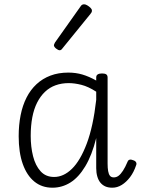

<svg xmlns="http://www.w3.org/2000/svg" viewBox="-20 -857 659 894"><path d="M224 17Q175 17 140 -11.5Q105 -40 86 -93.5Q67 -147 67 -223Q67 -275 76 -320.5Q85 -366 103.5 -402.5Q122 -439 150 -465Q178 -491 215 -505Q252 -519 298 -519Q333 -519 363.5 -510Q394 -501 428 -482V-497Q428 -506 435 -510.5Q442 -515 455 -515Q469 -515 475 -510.5Q481 -506 481 -496V-95Q481 -75 483.5 -60.5Q486 -46 492 -38.5Q498 -31 510 -31Q522 -31 532 -38.5Q542 -46 552.5 -62Q563 -78 574 -104Q577 -112 584 -113.5Q591 -115 600 -111Q610 -108 613.5 -101.5Q617 -95 614 -88Q603 -55 585.5 -32Q568 -9 547 4Q526 17 503 17Q484 17 470.5 11Q457 5 447.5 -6.5Q438 -18 433 -35.5Q428 -53 428 -74Q428 -109 428 -144.5Q428 -180 428 -214Q408 -134 377 -82.5Q346 -31 307.5 -7Q269 17 224 17ZM123 -224Q123 -173 134 -129.5Q145 -86 169 -59.5Q193 -33 232 -33Q276 -33 315 -71Q354 -109 384 -188.5Q414 -268 428 -392V-430Q391 -454 359 -462Q327 -470 300 -470Q267 -470 239 -460Q211 -450 189.5 -429.5Q168 -409 153 -379.5Q138 -350 130.5 -311Q123 -272 123 -224ZM258 -623Q251 -623 241 -631Q231 -639 231 -647Q231 -649 232.5 -651.5Q234 -654 236 -659L355 -827Q358 -832 362 -834.5Q366 -837 372 -837Q378 -837 386.5 -832Q395 -827 401.5 -820.5Q408 -814 408 -808Q408 -803 406.5 -800Q405 -797 401 -792L271 -632Q265 -623 258 -623Z"/></svg>

Font: Playwrite FR Moderne ExtraLight
Style: Regular
Weight: 250
Version: Version 1.002